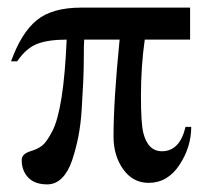

<svg xmlns="http://www.w3.org/2000/svg" viewBox="-20 -470 541 504"><path d="M467 -137H482Q482 -84 451 -37Q420 10 370 10Q329 10 303.5 -25.5Q278 -61 278 -112Q278 -206 294 -366H201Q200 -355 200 -321Q200 -287 198.5 -256Q197 -225 194.5 -184Q192 -143 185.5 -110.5Q179 -78 169 -48.5Q159 -19 142.5 -2.5Q126 14 104 14Q71 14 54 -4Q37 -22 37 -50Q37 -66 60 -73Q80 -79 91.5 -88.5Q103 -98 117.5 -126Q132 -154 141.5 -213.5Q151 -273 155 -366Q107 -366 78 -355Q49 -344 25 -309H9Q36 -384 76.5 -417Q117 -450 193 -450H479V-366H360Q350 -296 350 -218Q350 -147 356 -122Q368 -73 405 -73Q452 -73 467 -137Z"/></svg>

Font: STIX
Style: Regular
Weight: 400
Designer: MicroPress Inc., with final additions and corrections provided by Coen Hoffman, Elsevier (retired)
Version: Version 1.1.1